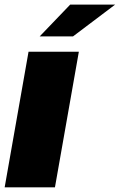

<svg xmlns="http://www.w3.org/2000/svg" viewBox="-20 -804 514 824"><path d="M150.4 -647.9H293.5L474.1 -784.2H281.2ZM0 0H215.8L318.4 -582H102.5Z"/></svg>

Font: Decalotype Black Italic
Style: Regular
Weight: 900
Italic angle: -10°
Designer: Alfredo Marco Pradil
Foundry: Alfredo Marco Pradil
Version: Version 1.0